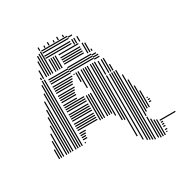

<svg xmlns="http://www.w3.org/2000/svg" viewBox="-204 -897 1258 1290"><g transform="rotate(-30 424.5 -252.0)"><path d="M20 0H12V-72H20ZM36 0H28V-128H36ZM52 0H44V-176H52ZM76 0H68V-224H76ZM92 0H84V-280H92ZM108 0H100V-328H108ZM124 0H116V-384H124ZM148 0H140V-432H148ZM164 0H156V-488H164ZM180 0H172V-512H180ZM196 0H188V-512H196ZM224 -4H216V-12H224ZM248 -28H216V-36H248ZM248 -44H216V-52H248ZM256 -60H216V-68H256ZM264 -76H216V-84H264ZM368 -100H216V-108H368ZM368 -116H216V-124H368ZM368 -132H216V-140H368ZM368 -148H216V-156H368ZM368 -172H216V-180H368ZM368 -188H216V-196H368ZM368 -204H216V-212H368ZM368 -220H216V-228H368ZM368 -244H216V-252H368ZM368 -260H216V-268H368ZM368 -276H216V-284H368ZM320 -292H216V-300H320ZM328 -316H216V-324H328ZM328 -332H216V-340H328ZM336 -348H216V-356H336ZM344 -364H216V-372H344ZM344 -388H216V-396H344ZM352 -404H216V-412H352ZM360 -420H216V-428H360ZM368 -436H216V-444H368ZM368 -460H216V-468H368ZM368 -476H216V-484H368ZM368 -492H216V-500H368ZM388 -88H380V-280H388ZM388 -440H380V-448H388ZM404 -88H396V-280H404ZM404 -376H396V-448H404ZM420 -88H412V-280H420ZM420 -320H412V-448H420ZM444 -88H436V-448H444ZM460 -88H452V-448H460ZM476 -88H468V-448H476ZM492 -64H484V-448H492ZM516 -16H508V-448H516ZM532 -8H524V-448H532ZM548 128H540V-448H548ZM552 -468H368V-476H552ZM552 -484H368V-492H552ZM552 -500H368V-508H552ZM572 168H564V-328H572ZM596 184H588V-328H596ZM612 192H604V-328H612ZM628 200H620V-328H628ZM644 208H636V-328H644ZM668 208H660V48H668ZM668 40H660V-280H668ZM684 216H676V72H684ZM684 16H676V-232H684ZM700 216H692V88H700ZM700 0H692V-176H700ZM716 216H708V96H716ZM716 0H708V-128H716ZM736 204H728V196H736ZM744 188H728V180H744ZM744 164H728V156H744ZM744 148H728V140H744ZM744 132H728V124H744ZM849 116H728V108H849ZM744 -28H728V-36H744ZM744 -44H728V-52H744ZM736 -60H728V-68H736ZM572 -336H564V-440H572ZM596 -336H588V-440H596ZM612 -336H604V-440H612ZM628 -336H620V-384H628ZM592 -460H552V-468H592ZM592 -476H552V-484H592ZM584 -492H552V-500H584ZM180 -520H172V-536H180ZM196 -520H188V-584H196ZM220 -520H212V-616H220ZM236 -520H228V-616H236ZM252 -520H244V-616H252ZM268 -520H260V-616H268ZM292 -520H284V-616H292ZM308 -520H300V-616H308ZM324 -520H316V-616H324ZM340 -520H332V-616H340ZM512 -532H360V-540H512ZM512 -548H360V-556H512ZM512 -564H360V-572H512ZM512 -580H360V-588H512ZM512 -604H360V-612H512ZM540 -520H532V-568H540ZM556 -520H548V-568H556ZM572 -520H564V-536H572ZM540 -568H532V-600H540ZM556 -568H548V-592H556ZM220 -616H212V-640H220ZM236 -616H228V-672H236ZM252 -616H244V-680H252ZM268 -616H260V-688H268ZM472 -628H272V-636H472ZM472 -644H272V-652H472ZM472 -668H272V-676H472ZM472 -684H272V-692H472ZM492 -616H484V-656H492ZM508 -616H500V-656H508ZM532 -616H524V-656H532ZM504 -676H472V-684H504ZM268 -696H260V-720H268ZM308 -696H300V-712H308ZM340 -696H332V-720H340ZM380 -696H372V-712H380ZM412 -696H404V-720H412ZM452 -696H444V-712H452Z"/></g></svg>

Font: Rubik Lines
Style: Regular
Weight: 400
Designer: Hubert and Fischer, NaN
Foundry: Hubert and Fischer, NaN
Version: Version 2.201